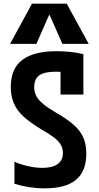

<svg xmlns="http://www.w3.org/2000/svg" viewBox="-20 -1020 540 1050"><path d="M224 10Q181 10 139 3.5Q97 -3 59 -15V-135Q95 -120 135 -111Q175 -102 212 -102Q266 -102 295 -122.5Q324 -143 324 -183Q324 -207 313.5 -226.5Q303 -246 278.5 -265.5Q254 -285 212 -309Q148 -347 110 -381.5Q72 -416 55.5 -455.5Q39 -495 39 -545Q39 -645 102 -692.5Q165 -740 289 -740Q324 -740 361 -736.5Q398 -733 436 -724V-503H311V-676L356 -622Q338 -625 320 -626.5Q302 -628 286 -628Q223 -628 195 -608Q167 -588 167 -543Q167 -517 178.5 -495Q190 -473 216.5 -451Q243 -429 288 -403Q349 -368 385 -335.5Q421 -303 436.5 -266Q452 -229 452 -180Q452 -84 396 -37Q340 10 224 10ZM35 -780 155 -1000H345L465 -780H321L252 -937H248L179 -780Z"/></svg>

Font: M PLUS Code Latin SemiBold
Style: Regular
Weight: 600
Designer: Coji Morishita
Foundry: UNDERFOREST DESIGN
Version: Version 1.002; ttfautohint (v1.8.3)